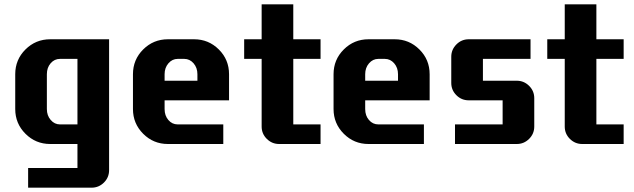

<svg xmlns="http://www.w3.org/2000/svg" viewBox="-20 -660 2908 880"><path d="M480 120.1Q480 153.3 456.3 176.8Q432.6 200.2 399.9 200.2H108.9V109.9H335V0H210Q143.6 0 96.7 -46.9Q49.8 -93.8 49.8 -160.2V-319.8Q49.8 -386.7 96.7 -433.3Q143.6 -480 210 -480H480ZM335 -89.8V-390.1H254.9Q229.5 -390.1 212.2 -370.1Q194.8 -350.1 194.8 -319.8V-160.2Q194.8 -130.4 212.4 -110.1Q230 -89.8 254.9 -89.8Z M1029.8 -200.2H734.4V-160.2Q734.4 -129.9 751.7 -109.9Q769 -89.8 794.4 -89.8H1003.4V0H749.5Q683.1 0 636.2 -46.9Q589.4 -93.8 589.4 -160.2V-319.8Q589.4 -386.7 636.2 -433.3Q683.1 -480 749.5 -480H869.6Q936 -480 982.9 -433.3Q1029.8 -386.7 1029.8 -319.8ZM884.8 -290V-319.8Q884.8 -349.6 867.2 -369.9Q849.6 -390.1 824.7 -390.1H794.4Q769.5 -390.1 752 -369.9Q734.4 -349.6 734.4 -319.8V-290Z M1449.2 0H1259.3Q1226.6 0 1202.9 -23.4Q1179.2 -46.9 1179.2 -80.1V-390.1H1099.1V-480H1179.2V-640.1H1324.2V-480H1449.2V-390.1H1324.2V-89.8H1449.2Z M1949.2 -200.2H1653.8V-160.2Q1653.8 -129.9 1671.1 -109.9Q1688.5 -89.8 1713.9 -89.8H1922.9V0H1668.9Q1602.5 0 1555.7 -46.9Q1508.8 -93.8 1508.8 -160.2V-319.8Q1508.8 -386.7 1555.7 -433.3Q1602.5 -480 1668.9 -480H1789.1Q1855.5 -480 1902.3 -433.3Q1949.2 -386.7 1949.2 -319.8ZM1804.2 -290V-319.8Q1804.2 -349.6 1786.6 -369.9Q1769 -390.1 1744.1 -390.1H1713.9Q1689 -390.1 1671.4 -369.9Q1653.8 -349.6 1653.8 -319.8V-290Z M2428.7 -80.1Q2428.7 -46.9 2405 -23.4Q2381.3 0 2348.6 0H2065.4V-89.8H2283.7V-200.2H2128.4Q2095.2 -200.2 2071.8 -223.6Q2048.3 -247.1 2048.3 -279.8V-399.9Q2048.3 -432.6 2071.8 -456.3Q2095.2 -480 2128.4 -480H2411.6V-390.1H2193.4V-290H2348.6Q2381.3 -290 2405 -266.6Q2428.7 -243.2 2428.7 -210Z M2838.4 0H2648.4Q2615.7 0 2592 -23.4Q2568.4 -46.9 2568.4 -80.1V-390.1H2488.3V-480H2568.4V-640.1H2713.4V-480H2838.4V-390.1H2713.4V-89.8H2838.4Z"/></svg>

Font: Laconic
Style: Bold
Weight: 700
Designer: Robby Woodard
Version: Version 1.000